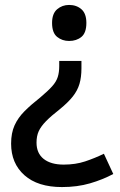

<svg xmlns="http://www.w3.org/2000/svg" viewBox="-20 -566 488 778"><path d="M310 -289Q310 -253 302 -226Q294 -199 275 -175Q256 -151 223 -124Q187 -96 166.5 -75Q146 -54 137 -34.5Q128 -15 128 12Q128 55 157 78Q186 101 238 101Q286 101 325 88Q364 75 401 57L439 139Q396 162 344.5 177Q293 192 231 192Q133 192 79 144Q25 96 25 16Q25 -27 39 -58Q53 -89 79.5 -115.5Q106 -142 143 -171Q175 -198 191.5 -216.5Q208 -235 214 -254Q220 -273 220 -298V-319H310ZM330 -473Q330 -433 310 -416.5Q290 -400 260 -400Q232 -400 211.5 -416.5Q191 -433 191 -473Q191 -511 211.5 -528.5Q232 -546 260 -546Q290 -546 310 -528.5Q330 -511 330 -473Z"/></svg>

Font: Noto Sans Nag Mundari Medium
Style: Regular
Weight: 500
Version: Version 1.000